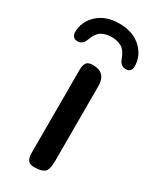

<svg xmlns="http://www.w3.org/2000/svg" viewBox="-197 -764 664 817"><g transform="rotate(30 134.5 -355.5)"><path d="M189 -68Q189 -23 173.5 -11.5Q158 0 125 0Q101 0 93 -12.5Q85 -25 85 -47V-455Q85 -478 93 -490Q101 -502 125 -502Q189 -502 189 -435ZM281 -584Q281 -573 274.5 -564.5Q268 -556 254 -556Q228 -556 218 -583Q204 -622 182.5 -633.5Q161 -645 134 -645Q108 -645 86.5 -633.5Q65 -622 51 -583Q41 -556 15 -556Q2 -556 -5 -564.5Q-12 -573 -12 -584Q-12 -637 28 -674Q68 -711 134 -711Q201 -711 241 -674Q281 -637 281 -584Z"/></g></svg>

Font: Marmelad
Style: Regular
Weight: 400
Designer: Manvel Shmavonyan
Foundry: Cyreal
Version: Version 1.110; ttfautohint (v1.8.4.7-5d5b)